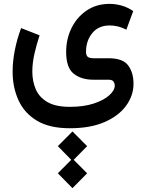

<svg xmlns="http://www.w3.org/2000/svg" viewBox="-20 -418 754 995"><path d="M355.5 263.2 431.6 339.4 361.8 410.2 431.6 480 355.5 557.1 279.8 480 349.1 410.2 279.8 339.4ZM341.8 246.6Q236.3 246.6 171.1 207.3Q106 168 75.7 101.3Q45.4 34.7 45.4 -46.4Q45.4 -100.6 56.9 -158.4Q68.4 -216.3 89.4 -272.5L185.1 -234.9Q169.4 -187.5 158.4 -139.2Q147.5 -90.8 147.5 -46.9Q147.5 2.9 165.3 44.4Q183.1 85.9 225.6 110.8Q268.1 135.7 341.8 135.7Q413.1 135.7 465.3 118.7Q517.6 101.6 546.1 75.9Q574.7 50.3 574.7 25.4Q574.7 13.7 567.9 4.4Q561 -4.9 543 -4.9H463.9Q401.4 -4.9 362.1 -35.9Q322.8 -66.9 322.8 -149.4Q322.8 -215.3 350.3 -272Q377.9 -328.6 428.7 -363.3Q479.5 -397.9 548.3 -397.9Q578.6 -397.9 610.1 -389.2Q641.6 -380.4 670.4 -360.4L634.8 -264.2Q612.3 -275.9 591.1 -281Q569.8 -286.1 548.8 -286.1Q490.7 -286.1 458.3 -246.6Q425.8 -207 425.8 -149.4Q425.8 -130.9 434.8 -123.5Q443.8 -116.2 464.8 -116.2H542.5Q616.7 -116.2 644.3 -78.9Q671.9 -41.5 671.9 16.1Q671.9 77.1 633.5 129.9Q595.2 182.6 521.7 214.6Q448.2 246.6 341.8 246.6Z"/></svg>

Font: Vazirmatn UI Medium
Style: Regular
Weight: 500
Designer: Saber Rastikerdar
Foundry: Saber Rastikerdar
Version: Version 33.003